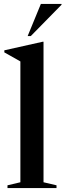

<svg xmlns="http://www.w3.org/2000/svg" viewBox="-20 -955 332 975"><path d="M201 -29.5 267 -14V0H18V-14L83.5 -29.5V-643Q74 -648.5 52.8 -660.5Q31.5 -672.5 2 -689V-699.5L196.5 -743H201ZM120.5 -772 187.5 -935H292.5V-931L136.5 -772Z"/></svg>

Font: Newsreader 72pt Medium
Style: Regular
Weight: 500
Designer: Hugues Gentile
Foundry: Production Type
Version: Version 1.003; ttfautohint (v1.8.3)